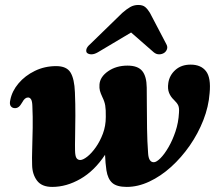

<svg xmlns="http://www.w3.org/2000/svg" viewBox="-20 -740 884 774"><path d="M109.5 -75Q108.5 -100.5 109.8 -140.2Q111 -180 111.8 -225Q112.5 -270 110.5 -312Q110 -332 105.2 -339.5Q100.5 -347 93 -347Q80 -347 70 -328Q62 -314 55.2 -309Q48.5 -304 40.5 -304Q29.5 -304 23.5 -312Q17.5 -320 21.5 -337Q28.5 -373 54.8 -404Q81 -435 120.5 -454.2Q160 -473.5 206.5 -473.5Q248.5 -473.5 264.2 -447.8Q280 -422 282 -368Q284 -320.5 283.8 -274Q283.5 -227.5 282.8 -190.5Q282 -153.5 282.5 -133.5Q283 -111 288.2 -103Q293.5 -95 303.5 -95Q314.5 -95 331.8 -108.5Q349 -122 366 -146Q383 -170 394.8 -201.2Q406.5 -232.5 406.5 -268.5Q407 -298.5 404.2 -314.8Q401.5 -331 392.5 -349Q385.5 -364 382.8 -374.2Q380 -384.5 381 -399Q383 -430 415.8 -452.8Q448.5 -475.5 494 -475.5Q535.5 -475.5 553.2 -454Q571 -432.5 571.5 -387Q572 -359 572 -315.2Q572 -271.5 572.8 -221.2Q573.5 -171 577 -123Q579 -86 600 -86Q610.5 -86 626.8 -102.2Q643 -118.5 659.2 -146.5Q675.5 -174.5 687.5 -210.2Q699.5 -246 701.5 -285.5Q703 -305 698.5 -315Q694 -325 681.5 -337Q668 -349.5 661.5 -365.8Q655 -382 658.5 -405.5Q663 -436.5 687 -458Q711 -479.5 748.5 -479.5Q790 -479.5 810.5 -453Q831 -426.5 825 -364.5Q821 -310 799.8 -255.8Q778.5 -201.5 745 -153.2Q711.5 -105 669.8 -67.2Q628 -29.5 582 -8Q536 13.5 491 13.5Q451 13.5 432.8 -2.5Q414.5 -18.5 409 -53.5Q407 -67.5 405.5 -83.5Q404 -99.5 403.5 -116Q360.5 -51 304.2 -18.8Q248 13.5 190.5 13.5Q148 13.5 129 -12.2Q110 -38 109.5 -75ZM642 -527Q633 -521 621.2 -521Q609.5 -521 599.5 -529.5L508.5 -609L375 -529.5Q360.5 -521 348.8 -521Q337 -521 330.5 -527Q326 -532.5 328.5 -542Q331 -551.5 344.5 -563L473 -688Q490 -703 504.8 -711.5Q519.5 -720 537.5 -720Q555.5 -720 565.5 -711.5Q575.5 -703 584.5 -688L650 -563Q656.5 -551.5 653.2 -542Q650 -532.5 642 -527Z"/></svg>

Font: Fraunces 9pt S000
Style: Bold Italic
Weight: 700
Italic angle: -16°
Version: Version 1.000; ttfautohint (v1.8.3)